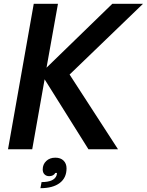

<svg xmlns="http://www.w3.org/2000/svg" viewBox="-20 -783 770 1007"><path d="M149 0H22L157 -763H284L224 -428L569 -763H730L345 -392L599 0H444L214 -367ZM198 172Q265 172 277 136Q279 128 279 124H270Q266 132 257.5 136.5Q249 141 238 141Q223 141 213.5 131.5Q204 122 204 106Q204 79 222.5 61.5Q241 44 270 44Q298 44 313.5 59.5Q329 75 329 100Q329 150 293 177Q257 204 192 204Z"/></svg>

Font: Open Sauce One SemiBold Italic
Style: Regular
Weight: 600
Italic angle: -10°
Designer: Alfredo Marco Pradil
Foundry: Creative Sauce Fz LLC
Version: Version 1.477